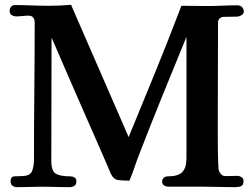

<svg xmlns="http://www.w3.org/2000/svg" viewBox="-20 -775 1040 797"><path d="M992 -728Q992 -717 982 -711.5Q972 -706 963 -706Q950 -706 935 -705.5Q920 -705 907 -705Q900 -705 892.5 -699Q885 -693 885 -682Q885 -584 884.5 -486Q884 -388 884 -290Q884 -283 884 -259Q884 -235 884 -204Q884 -173 884.5 -142.5Q885 -112 886 -90.5Q887 -69 889 -65Q894 -55 900 -49.5Q906 -44 918 -44Q928 -44 942 -44.5Q956 -45 966 -45Q974 -45 982.5 -39.5Q991 -34 991 -24Q991 -6 980 -2Q969 2 955 2Q923 2 890 1Q857 0 825 0Q790 0 752.5 0Q715 0 680 0Q670 0 661.5 -5Q653 -10 653 -22Q653 -30 659.5 -36.5Q666 -43 677 -43Q719 -43 736.5 -60.5Q754 -78 754 -119V-622Q702 -495 650.5 -368.5Q599 -242 550 -114Q543 -94 534.5 -69.5Q526 -45 517 -25Q492 -25 471.5 -27.5Q451 -30 440 -54Q429 -80 408 -128.5Q387 -177 360.5 -237Q334 -297 307 -359Q280 -421 256 -476Q232 -531 215.5 -569.5Q199 -608 194 -619Q194 -492 193.5 -364Q193 -236 193 -108Q193 -65 211.5 -54Q230 -43 271 -43Q281 -43 289 -38.5Q297 -34 297 -22Q297 -8 288 -3Q279 2 267 2Q239 2 211 1Q183 0 155 0Q131 0 103.5 1Q76 2 52 2Q41 2 32.5 -3.5Q24 -9 24 -23Q24 -42 40 -43Q56 -44 69 -44Q105 -44 113 -64.5Q121 -85 121 -112Q121 -256 122.5 -396.5Q124 -537 124 -681Q124 -694 118 -702Q112 -710 98 -710Q88 -710 73.5 -708.5Q59 -707 48 -707Q38 -707 29 -712Q20 -717 20 -730Q20 -740 26 -747Q32 -754 42 -754Q75 -754 111.5 -752.5Q148 -751 181 -751Q204 -751 228 -752Q252 -753 275 -755L514 -206Q570 -342 625.5 -478Q681 -614 733 -751Q760 -751 787.5 -750.5Q815 -750 842 -750Q873 -750 903 -751.5Q933 -753 964 -753Q979 -753 985.5 -744.5Q992 -736 992 -728Z"/></svg>

Font: Kaisei Tokumin ExtraBold
Style: Regular
Weight: 800
Designer: Font-Kai, 金井和夫
Foundry: KAZUO KANAI
Version: Version 5.003